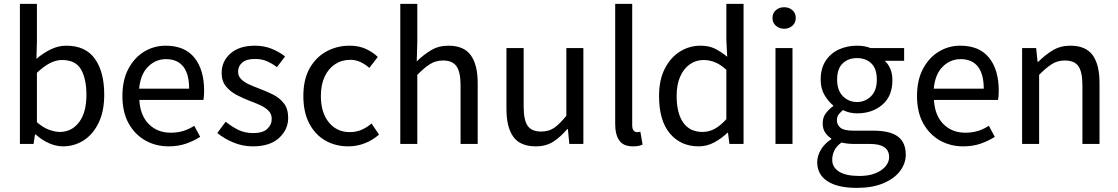

<svg xmlns="http://www.w3.org/2000/svg" viewBox="-20 -731 5678 975"><path d="M299.8 12.2Q265.1 12.2 229 -3.7Q192.9 -19.5 161.1 -48.3H157.7L150.4 0H81.1V-711.4H167.5V-518.6L165 -432.1Q198.2 -460.9 237.1 -480Q275.9 -499 316.9 -499Q414.1 -499 461.7 -432.6Q509.3 -366.2 509.3 -250.5Q509.3 -165.5 480.5 -106.7Q451.7 -47.9 404.3 -17.8Q356.9 12.2 299.8 12.2ZM283.7 -61Q343.8 -61 381.3 -110.1Q418.9 -159.2 418.9 -249.5Q418.9 -330.6 391.4 -378.4Q363.8 -426.3 294.9 -426.3Q263.7 -426.3 232.4 -409.7Q201.2 -393.1 167.5 -361.3V-110.4Q198.7 -83 229.2 -72Q259.8 -61 283.7 -61Z M835.9 12.2Q771 12.2 717.8 -17.8Q664.6 -47.9 633.1 -104.7Q601.6 -161.6 601.6 -243.2Q601.6 -324.7 632.1 -381.8Q662.6 -439 712.4 -469Q762.2 -499 820.8 -499Q918.5 -499 967.5 -437.7Q1016.6 -376.5 1016.6 -270Q1016.6 -256.8 1015.6 -244.9Q1014.6 -232.9 1013.2 -223.6H687.5Q691.9 -145 735.4 -101.1Q778.8 -57.1 847.2 -57.1Q880.9 -57.1 910.2 -65.9Q939.5 -74.7 966.3 -92.3L996.6 -36.1Q964.8 -15.6 925 -1.7Q885.3 12.2 835.9 12.2ZM686.5 -280.8H940.4Q940.4 -355 910.6 -392.8Q880.9 -430.7 822.8 -430.7Q770.5 -430.7 731.9 -392.3Q693.4 -354 686.5 -280.8Z M1263.7 12.2Q1212.4 12.2 1165.3 -7.3Q1118.2 -26.9 1083.5 -55.7L1126 -112.8Q1157.7 -87.4 1190.7 -71.3Q1223.6 -55.2 1266.6 -55.2Q1314 -55.2 1336.9 -76.2Q1359.9 -97.2 1359.9 -127.4Q1359.9 -152.3 1343.5 -168.7Q1327.1 -185.1 1301.8 -196.8Q1276.4 -208.5 1249.5 -218.3Q1215.8 -231 1182.6 -248.3Q1149.4 -265.6 1127.4 -292.5Q1105.5 -319.3 1105.5 -360.4Q1105.5 -419.9 1150.4 -459.5Q1195.3 -499 1274.9 -499Q1320.8 -499 1359.9 -483.2Q1398.9 -467.3 1427.7 -444.3L1386.2 -390.1Q1361.3 -408.7 1335.2 -420.2Q1309.1 -431.6 1275.4 -431.6Q1231 -431.6 1210 -413.1Q1189 -394.5 1189 -367.2Q1189 -344.7 1204.3 -329.3Q1219.7 -314 1244.1 -302.7Q1268.6 -291.5 1295.9 -281.2Q1330.6 -268.6 1364.7 -251.7Q1398.9 -234.9 1421.1 -206.8Q1443.4 -178.7 1443.4 -132.3Q1443.4 -73.2 1397.2 -30.5Q1351.1 12.2 1263.7 12.2Z M1748.5 12.2Q1683.6 12.2 1632.1 -17.3Q1580.6 -46.9 1550.5 -103.8Q1520.5 -160.6 1520.5 -243.7Q1520.5 -328.1 1552.7 -384.8Q1585 -441.4 1638.4 -470.2Q1691.9 -499 1754.9 -499Q1802.7 -499 1838.4 -482.4Q1874 -465.8 1898.4 -441.9L1855.5 -386.2Q1834.5 -404.8 1810.5 -416Q1786.6 -427.2 1758.8 -427.2Q1715.3 -427.2 1681.6 -405Q1647.9 -382.8 1628.7 -341.8Q1609.4 -300.8 1609.4 -243.7Q1609.4 -159.2 1649.9 -109.6Q1690.4 -60.1 1756.3 -60.1Q1790 -60.1 1817.6 -72.5Q1845.2 -85 1866.7 -104L1904.8 -47.4Q1871.6 -18.6 1831.8 -3.2Q1792 12.2 1748.5 12.2Z M2012.7 0V-711.4H2099.1V-518.6L2096.2 -419.4Q2129.9 -452.1 2168.5 -475.6Q2207 -499 2257.3 -499Q2335.4 -499 2370.6 -450.7Q2405.8 -402.3 2405.8 -309.1V0H2318.8V-297.4Q2318.8 -364.7 2298.3 -394.3Q2277.8 -423.8 2229.5 -423.8Q2192.9 -423.8 2163.8 -405.5Q2134.8 -387.2 2099.1 -351.1V0Z M2701.2 12.2Q2621.6 12.2 2586.7 -36.4Q2551.8 -85 2551.8 -177.7V-486.8H2639.2V-189.5Q2639.2 -122.1 2659.2 -92.5Q2679.2 -63 2728.5 -63Q2767.6 -63 2794.9 -82.3Q2822.3 -101.6 2856 -143.1V-486.8H2942.4V0H2871.1L2863.8 -75.7H2860.8Q2827.1 -36.1 2790.3 -12Q2753.4 12.2 2701.2 12.2Z M3194.3 12.2Q3145.5 12.2 3124.8 -17.6Q3104 -47.4 3104 -102.1V-711.4H3190.4V-95.7Q3190.4 -76.2 3197.5 -68.1Q3204.6 -60.1 3213.9 -60.1Q3217.3 -60.1 3221.2 -60.3Q3225.1 -60.5 3231.9 -62L3243.2 3.4Q3234.9 7.3 3223.1 9.8Q3211.4 12.2 3194.3 12.2Z M3527.8 12.2Q3437 12.2 3381.8 -53.2Q3326.7 -118.7 3326.7 -243.2Q3326.7 -324.7 3355.7 -381.8Q3384.8 -439 3432.6 -469Q3480.5 -499 3537.1 -499Q3579.6 -499 3610.1 -484.1Q3640.6 -469.2 3672.9 -442.9L3668.5 -525.9V-711.4H3755.9V0H3684.1L3676.8 -56.6H3673.8Q3645.5 -28.8 3607.9 -8.3Q3570.3 12.2 3527.8 12.2ZM3547.4 -61Q3580.6 -61 3609.9 -77.1Q3639.2 -93.3 3668.5 -126V-376.5Q3638.7 -403.8 3610.4 -415Q3582 -426.3 3552.7 -426.3Q3513.7 -426.3 3482.7 -404.3Q3451.7 -382.3 3433.8 -341.6Q3416 -300.8 3416 -244.1Q3416 -156.2 3449.5 -108.6Q3482.9 -61 3547.4 -61Z M3918 0V-486.8H4004.4V0ZM3961.9 -585Q3937 -585 3919.9 -600.3Q3902.8 -615.7 3902.8 -639.6Q3902.8 -664.6 3919.9 -679.4Q3937 -694.3 3961.9 -694.3Q3986.8 -694.3 4003.9 -679.4Q4021 -664.6 4021 -639.6Q4021 -615.7 4003.9 -600.3Q3986.8 -585 3961.9 -585Z M4331.1 223.1Q4233.9 223.1 4181.9 189.2Q4129.9 155.3 4129.9 92.3Q4129.9 60.5 4148.7 29.1Q4167.5 -2.4 4201.2 -23.9V-27.8Q4182.6 -39.6 4170.2 -58.1Q4157.7 -76.7 4157.7 -105.5Q4157.7 -135.7 4174.8 -157.2Q4191.9 -178.7 4210.9 -191.9V-195.8Q4187 -214.8 4167.2 -248Q4147.5 -281.2 4147.5 -326.7Q4147.5 -383.3 4172.4 -421.6Q4197.3 -460 4239.3 -479.5Q4281.2 -499 4332 -499Q4354.5 -499 4371.1 -495.6Q4387.7 -492.2 4401.4 -486.8H4571.3V-422.4H4472.7Q4489.7 -407.2 4500.7 -382.6Q4511.7 -357.9 4511.7 -323.7Q4511.7 -242.7 4460.4 -199Q4409.2 -155.3 4332 -155.3Q4294.4 -155.3 4260.3 -171.9Q4247.6 -160.6 4238.8 -149.9Q4230 -139.2 4230 -119.1Q4230 -96.7 4248.3 -82Q4266.6 -67.4 4314.9 -67.4H4414.6Q4501 -67.4 4540.3 -37.1Q4579.6 -6.8 4579.6 54.2Q4579.6 99.6 4550 138.2Q4520.5 176.8 4464.8 200Q4409.2 223.1 4331.1 223.1ZM4344.2 162.6Q4391.1 162.6 4424.8 149.2Q4458.5 135.7 4476.8 113.8Q4495.1 91.8 4495.1 66.9Q4495.1 33.7 4470.9 16.8Q4446.8 0 4398.9 0H4316.9Q4302.2 0 4285.6 -1.7Q4269 -3.4 4253.4 -7.3Q4228 10.3 4217 33.2Q4206.1 56.2 4206.1 80.6Q4206.1 118.7 4241 140.6Q4275.9 162.6 4344.2 162.6ZM4332 -212.9Q4373 -212.9 4402.8 -241.9Q4432.6 -271 4432.6 -326.7Q4432.6 -382.8 4404.5 -409.4Q4376.5 -436 4332 -436Q4287.6 -436 4259.3 -409.2Q4231 -382.3 4231 -326.7Q4231 -271.5 4260.7 -242.2Q4290.5 -212.9 4332 -212.9Z M4871.1 12.2Q4806.2 12.2 4752.9 -17.8Q4699.7 -47.9 4668.2 -104.7Q4636.7 -161.6 4636.7 -243.2Q4636.7 -324.7 4667.2 -381.8Q4697.8 -439 4747.6 -469Q4797.4 -499 4856 -499Q4953.6 -499 5002.7 -437.7Q5051.8 -376.5 5051.8 -270Q5051.8 -256.8 5050.8 -244.9Q5049.8 -232.9 5048.3 -223.6H4722.7Q4727.1 -145 4770.5 -101.1Q4814 -57.1 4882.3 -57.1Q4916 -57.1 4945.3 -65.9Q4974.6 -74.7 5001.5 -92.3L5031.7 -36.1Q5000 -15.6 4960.2 -1.7Q4920.4 12.2 4871.1 12.2ZM4721.7 -280.8H4975.6Q4975.6 -355 4945.8 -392.8Q4916 -430.7 4857.9 -430.7Q4805.7 -430.7 4767.1 -392.3Q4728.5 -354 4721.7 -280.8Z M5170.4 0V-486.8H5241.7L5249 -417H5252.4Q5286.6 -451.7 5325.7 -475.3Q5364.7 -499 5415 -499Q5493.7 -499 5528.6 -450.9Q5563.5 -402.8 5563.5 -309.6V0H5476.6V-297.9Q5476.6 -365.2 5456.5 -394.5Q5436.5 -423.8 5387.2 -423.8Q5350.6 -423.8 5321.5 -405.5Q5292.5 -387.2 5256.8 -351.1V0Z"/></svg>

Font: Varta Light Medium
Style: Regular
Weight: 500
Version: Version 1.004